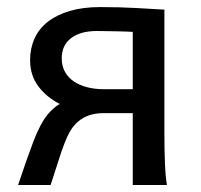

<svg xmlns="http://www.w3.org/2000/svg" viewBox="-20 -528 575 548"><path d="M358.9 -273.4V-437Q352.1 -437.5 338.6 -438Q325.2 -438.5 309.8 -438.7Q294.4 -439 279.8 -439.2Q265.1 -439.5 256.3 -439.5Q209.5 -439.5 182.9 -419.2Q156.2 -398.9 156.2 -361.3Q156.2 -338.9 165.8 -322.3Q175.3 -305.7 191.7 -294.9Q208 -284.2 229.7 -278.8Q251.5 -273.4 275.9 -273.4ZM275.9 -205.1Q231.4 -205.1 203.6 -181.6Q190.9 -170.9 181.9 -156.2Q172.9 -141.6 164.6 -120.4Q156.2 -99.1 147 -69.6Q137.7 -40 124.5 0H31.7Q56.6 -75.2 75.9 -125.7Q95.2 -176.3 117.2 -202.6Q124.5 -211.4 133.1 -218.8Q141.6 -226.1 150.4 -231.4Q112.8 -250.5 89.4 -281.7Q65.9 -313 65.9 -356.4Q65.9 -390.1 78.6 -418.2Q91.3 -446.3 116.7 -466.1Q142.1 -485.8 179.4 -496.8Q216.8 -507.8 266.1 -507.8Q322.3 -507.8 369.1 -505.1Q416 -502.4 449.2 -500.5V-148.9Q449.2 -98.1 450.9 -59.3Q452.6 -20.5 456.5 0H358.9V-205.1Z"/></svg>

Font: Andika Compact
Style: Regular
Weight: 400
Designer: Victor Gaultney, Annie Olsen, Julie Remington, Don Collingsworth, Eric Hays, Becca Hirsbrunner
Foundry: SIL International
Version: Version 5.000 ; LnSpcTght